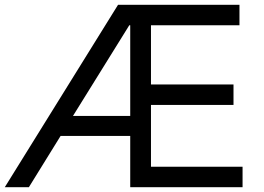

<svg xmlns="http://www.w3.org/2000/svg" viewBox="-21 -785 1105 805"><path d="M474 -765H983V-679H612V-431H958V-345H612V-86H996V0H525V-215H233L100 0H-1ZM525 -299V-679H521L285 -299Z"/></svg>

Font: Application
Style: Regular
Weight: 400
Designer: Wei Huang
Foundry: Wei Huang
Version: Version 0.012